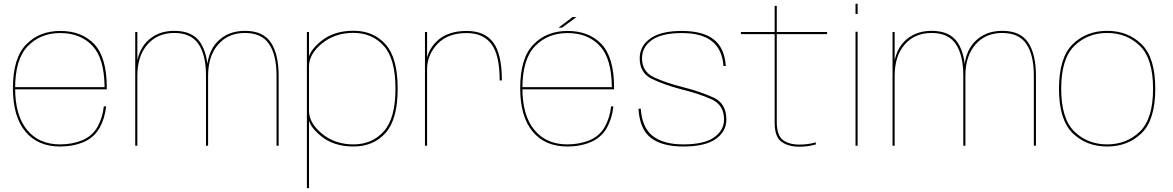

<svg xmlns="http://www.w3.org/2000/svg" viewBox="-20 -756 6083 996"><path d="M291.5 4V-7Q182 -7 120.5 -82Q58.5 -156.5 58.5 -298.5Q58.5 -449.5 124.5 -517Q190 -584.5 292.5 -584.5Q398 -584.5 460 -518Q521 -453 522.5 -304H53.5V-292.5H534Q534 -298 534 -301.5Q534 -457 469.5 -526.5Q404.5 -595.5 292.5 -595.5Q184 -595.5 116 -525.5Q47 -455 47 -298.5Q47 -151 112 -73Q176.5 4 291.5 4ZM291.5 -7V4Q359 4 413.5 -19Q468 -42.5 496.5 -92.5Q524 -142 530.5 -204H518.5Q512.5 -146.5 486 -98Q458.5 -50 406 -28Q353.5 -7 291.5 -7Z M681.5 0H692.5V-462V-590H681.5ZM1048.5 0H1059.5V-362.5Q1059.5 -474.5 1019.2 -535.2Q979 -596 884 -596Q795.5 -596 740.8 -539Q686 -482 686 -375.5L692.5 -362Q692.5 -465.5 744.8 -525.2Q797 -585 884 -585Q971 -585 1009.8 -527.5Q1048.5 -470 1048.5 -364ZM1414.5 0H1425.5V-362.5Q1425.5 -474.5 1385.2 -535.2Q1345 -596 1251 -596Q1162 -596 1107.2 -539Q1052.5 -482 1052.5 -375.5L1059.5 -362Q1059.5 -465.5 1111.8 -525.2Q1164 -585 1250 -585Q1337.5 -585 1376 -527.5Q1414.5 -470 1414.5 -364Z M1572 220H1583V-464.5V-590H1572ZM1813.5 4Q1917.5 4 1980.2 -66.5Q2043 -137 2043 -296Q2043 -455.5 1980.2 -526Q1917.5 -596.5 1813.5 -596.5Q1712 -596.5 1646 -543Q1580 -489.5 1580 -442L1583 -412Q1583 -475.5 1650.2 -530.5Q1717.5 -585.5 1813 -585.5Q1910 -585.5 1970.8 -518Q2031.5 -450.5 2031.5 -296Q2031.5 -142 1970.8 -74.5Q1910 -7 1813 -7Q1717.5 -7 1650.2 -62.5Q1583 -118 1583 -181L1580 -150.5Q1580 -103 1646 -49.5Q1712 4 1813.5 4Z M2572 -339H2583.5Q2583.5 -475 2539 -535.2Q2494.5 -595.5 2401 -595.5Q2300.5 -595.5 2245.2 -541.5Q2190 -487.5 2190 -411L2195.5 -396.5Q2195.5 -471 2249 -527.8Q2302.5 -584.5 2400.5 -584.5Q2486.5 -584.5 2529.2 -527.5Q2572 -470.5 2572 -339ZM2184.5 0H2195.5V-440.5V-590H2184.5Z M2923 4V-7Q2813.5 -7 2752 -82Q2690 -156.5 2690 -298.5Q2690 -449.5 2756 -517Q2821.5 -584.5 2924 -584.5Q3029.5 -584.5 3091.5 -518Q3152.5 -453 3154 -304H2685V-292.5H3165.5Q3165.5 -298 3165.5 -301.5Q3165.5 -457 3101 -526.5Q3036 -595.5 2924 -595.5Q2815.5 -595.5 2747.5 -525.5Q2678.5 -455 2678.5 -298.5Q2678.5 -151 2743.5 -73Q2808 4 2923 4ZM2923 -7V4Q2990.5 4 3045 -19Q3099.5 -42.5 3128 -92.5Q3155.5 -142 3162 -204H3150Q3144 -146.5 3117.5 -98Q3090 -50 3037.5 -28Q2985 -7 2923 -7ZM2877.5 -612.5H2895.5L2970.5 -667.5H2950Z M3524.5 4Q3638 4 3693 -35Q3748 -74 3748 -136Q3748 -219 3682.2 -249.5Q3616.5 -280 3524.5 -303.5Q3434 -326 3372.2 -355.2Q3310.5 -384.5 3310.5 -453.5Q3310.5 -512.5 3362 -548.5Q3413.5 -584.5 3516.5 -584.5Q3620.5 -584.5 3673.8 -541.8Q3727 -499 3733 -413.5H3745Q3739 -506.5 3683 -551Q3627 -595.5 3516.5 -595.5Q3408.5 -595.5 3353.5 -556.5Q3298.5 -517.5 3298.5 -453.5Q3298.5 -377.5 3360.8 -347.2Q3423 -317 3513 -293Q3605.5 -270.5 3670.8 -241Q3736 -211.5 3736 -136Q3736 -80.5 3684.8 -43.8Q3633.5 -7 3524.5 -7Q3423 -7 3366.8 -50Q3310.5 -93 3304 -192H3292Q3298.5 -85 3356.8 -40.5Q3415 4 3524.5 4Z M4126 5Q4171 5 4212 -6.5V-17.5Q4172 -6 4128 -6Q4071.5 -6 4040.5 -30.5Q4009.5 -55 4009.5 -125.5V-579H4270.5V-590H4009.5V-725.5H3998.5V-590H3823.5V-579H3998.5V-120Q3998.5 -46 4034 -20.5Q4069.5 5 4126 5Z M4418 0H4429V-591.5H4418ZM4418 -736.5V-683.5H4429V-736.5Z M4610 0H4621V-462V-590H4610ZM4977 0H4988V-362.5Q4988 -474.5 4947.8 -535.2Q4907.5 -596 4812.5 -596Q4724 -596 4669.2 -539Q4614.5 -482 4614.5 -375.5L4621 -362Q4621 -465.5 4673.2 -525.2Q4725.5 -585 4812.5 -585Q4899.5 -585 4938.2 -527.5Q4977 -470 4977 -364ZM5343 0H5354V-362.5Q5354 -474.5 5313.8 -535.2Q5273.5 -596 5179.5 -596Q5090.5 -596 5035.8 -539Q4981 -482 4981 -375.5L4988 -362Q4988 -465.5 5040.2 -525.2Q5092.5 -585 5178.5 -585Q5266 -585 5304.5 -527.5Q5343 -470 5343 -364Z M5723.5 4Q5831 4 5902 -65.2Q5973 -134.5 5973 -295.5Q5973 -457 5902 -526.5Q5831 -596 5723.5 -596Q5615.5 -596 5544.5 -526.5Q5473.5 -457 5473.5 -295.5Q5473.5 -134.5 5544.5 -65.2Q5615.5 4 5723.5 4ZM5723.5 -7Q5622.5 -7 5553.8 -73.2Q5485 -139.5 5485 -295.5Q5485 -452 5553.8 -518.5Q5622.5 -585 5723.5 -585Q5824 -585 5892.8 -518.5Q5961.5 -452 5961.5 -295.5Q5961.5 -139.5 5892.8 -73.2Q5824 -7 5723.5 -7Z"/></svg>

Font: Anybody SemiExpanded Thin
Style: Regular
Weight: 250
Width: 6
Version: Version 1.113;gftools[0.9.25]